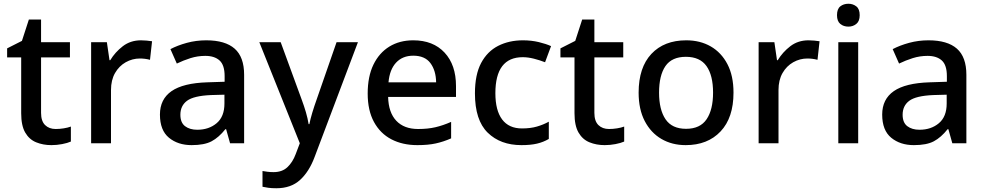

<svg xmlns="http://www.w3.org/2000/svg" viewBox="-20 -764 5254 1024"><path d="M277 -76Q298 -76 320 -79.5Q342 -83 358 -89V-9Q340 -1 311.5 4.5Q283 10 254 10Q210 10 173 -5Q136 -20 114.5 -57Q93 -94 93 -160V-458H18V-506L97 -546L134 -660H199V-539H353V-458H199V-162Q199 -118 220.5 -97Q242 -76 277 -76Z M732 -549Q746 -549 762.5 -547.5Q779 -546 791 -544L780 -445Q754 -452 726 -452Q686 -452 650.5 -432Q615 -412 593.5 -374.5Q572 -337 572 -284V0H466V-539H550L564 -443H568Q594 -486 635 -517.5Q676 -549 732 -549Z M1080 -549Q1181 -549 1231.5 -504.5Q1282 -460 1282 -365V0H1207L1186 -75H1182Q1147 -31 1108.5 -10.5Q1070 10 1002 10Q929 10 881 -29.5Q833 -69 833 -153Q833 -235 895 -278Q957 -321 1086 -325L1178 -328V-358Q1178 -417 1151 -441.5Q1124 -466 1075 -466Q1034 -466 996 -454Q958 -442 923 -425L889 -502Q927 -522 976.5 -535.5Q1026 -549 1080 -549ZM1105 -257Q1013 -253 977.5 -226.5Q942 -200 942 -152Q942 -110 967 -91Q992 -72 1032 -72Q1094 -72 1135.5 -107Q1177 -142 1177 -212V-259Z M1363 -539H1477L1589 -233Q1602 -198 1611.5 -165.5Q1621 -133 1626 -102H1630Q1635 -128 1645.5 -163Q1656 -198 1669 -234L1775 -539H1889L1658 73Q1629 151 1580.5 195.5Q1532 240 1454 240Q1429 240 1411 237.5Q1393 235 1380 232V148Q1390 150 1406 152Q1422 154 1439 154Q1485 154 1513 127.5Q1541 101 1557 58L1579 0Z M2184 -549Q2290 -549 2351 -483.5Q2412 -418 2412 -305V-247H2050Q2052 -164 2093.5 -120Q2135 -76 2210 -76Q2262 -76 2302.5 -85.5Q2343 -95 2386 -114V-26Q2345 -8 2304 1Q2263 10 2206 10Q2127 10 2067.5 -21Q2008 -52 1974.5 -113.5Q1941 -175 1941 -265Q1941 -356 1971.5 -419Q2002 -482 2056.5 -515.5Q2111 -549 2184 -549ZM2184 -467Q2127 -467 2092.5 -430Q2058 -393 2052 -325H2306Q2305 -388 2275.5 -427.5Q2246 -467 2184 -467Z M2761 10Q2649 10 2581 -56.5Q2513 -123 2513 -266Q2513 -366 2546 -428Q2579 -490 2637 -519.5Q2695 -549 2769 -549Q2814 -549 2853.5 -539.5Q2893 -530 2919 -518L2887 -432Q2859 -443 2827.5 -451Q2796 -459 2768 -459Q2622 -459 2622 -267Q2622 -175 2658 -127Q2694 -79 2764 -79Q2809 -79 2843.5 -89Q2878 -99 2907 -115V-23Q2878 -6 2844 2Q2810 10 2761 10Z M3228 -76Q3249 -76 3271 -79.5Q3293 -83 3309 -89V-9Q3291 -1 3262.5 4.5Q3234 10 3205 10Q3161 10 3124 -5Q3087 -20 3065.5 -57Q3044 -94 3044 -160V-458H2969V-506L3048 -546L3085 -660H3150V-539H3304V-458H3150V-162Q3150 -118 3171.5 -97Q3193 -76 3228 -76Z M3892 -270Q3892 -136 3823 -63Q3754 10 3637 10Q3564 10 3507.5 -23Q3451 -56 3418.5 -118.5Q3386 -181 3386 -270Q3386 -404 3454 -476.5Q3522 -549 3640 -549Q3714 -549 3770.5 -516.5Q3827 -484 3859.5 -422Q3892 -360 3892 -270ZM3495 -270Q3495 -179 3529.5 -128Q3564 -77 3639 -77Q3714 -77 3748.5 -128Q3783 -179 3783 -270Q3783 -362 3748 -411.5Q3713 -461 3638 -461Q3563 -461 3529 -411.5Q3495 -362 3495 -270Z M4292 -549Q4306 -549 4322.5 -547.5Q4339 -546 4351 -544L4340 -445Q4314 -452 4286 -452Q4246 -452 4210.5 -432Q4175 -412 4153.5 -374.5Q4132 -337 4132 -284V0H4026V-539H4110L4124 -443H4128Q4154 -486 4195 -517.5Q4236 -549 4292 -549Z M4505 -744Q4529 -744 4547 -730Q4565 -716 4565 -683Q4565 -651 4547 -636.5Q4529 -622 4505 -622Q4479 -622 4461.5 -636.5Q4444 -651 4444 -683Q4444 -716 4461.5 -730Q4479 -744 4505 -744ZM4557 -539V0H4451V-539Z M4932 -549Q5033 -549 5083.5 -504.5Q5134 -460 5134 -365V0H5059L5038 -75H5034Q4999 -31 4960.5 -10.5Q4922 10 4854 10Q4781 10 4733 -29.5Q4685 -69 4685 -153Q4685 -235 4747 -278Q4809 -321 4938 -325L5030 -328V-358Q5030 -417 5003 -441.5Q4976 -466 4927 -466Q4886 -466 4848 -454Q4810 -442 4775 -425L4741 -502Q4779 -522 4828.5 -535.5Q4878 -549 4932 -549ZM4957 -257Q4865 -253 4829.5 -226.5Q4794 -200 4794 -152Q4794 -110 4819 -91Q4844 -72 4884 -72Q4946 -72 4987.5 -107Q5029 -142 5029 -212V-259Z"/></svg>

Font: Noto Sans Kannada Medium
Style: Regular
Weight: 500
Designer: Jelle Bosma - Monotype Design Team
Foundry: Monotype Imaging Inc.
Version: Version 2.005; ttfautohint (v1.8.4.7-5d5b)